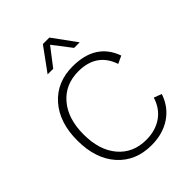

<svg xmlns="http://www.w3.org/2000/svg" viewBox="-250 -1026 1169 1169"><g transform="rotate(-45 334.5 -442.0)"><path d="M495 -743H447L357 -860L267 -743H219L329 -894H385ZM626 -167Q598 -83 528.5 -36.5Q459 10 362 10Q225 10 143.5 -82Q62 -174 62 -330Q62 -486 143.5 -578Q225 -670 361 -670Q559 -670 617 -507L568 -484Q521 -624 364 -624Q251 -624 183 -544.5Q115 -465 115 -330Q115 -194 182 -115Q249 -36 362 -36Q442 -36 498 -75Q554 -114 576 -186Z"/></g></svg>

Font: Elaine Sans Light
Style: Regular
Weight: 300
Designer: Wei Huang
Foundry: Wei Huang
Version: Version 2.001;December 24, 2019;FontCreator 12.0.0.2547 64-b